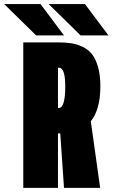

<svg xmlns="http://www.w3.org/2000/svg" viewBox="-68 -904 542 924"><path d="M454 -733.5H320L166 -884.5H341ZM240 -733.5H106L-48 -884.5H127ZM240 0 222 -262H216H211V0H44V-700H212Q248 -700 275.5 -695.8Q303 -691.5 330.5 -678.2Q358 -665 375.5 -642.2Q393 -619.5 404 -581Q415 -542.5 415 -490Q415 -377 369 -320.5L414 0ZM211 -578V-384H214Q246 -384 246 -488Q246 -578 216 -578Z"/></svg>

Font: League Mono Condensed ExtraBold
Style: Regular
Weight: 800
Width: 1
Designer: Tyler Finck
Foundry: The League of Moveable Type / Tyler Finck
Version: Version 2.210